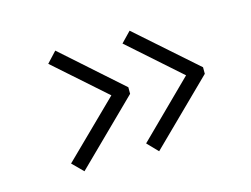

<svg xmlns="http://www.w3.org/2000/svg" viewBox="-58 -484 665 509"><g transform="rotate(-15 275.0 -229.5)"><path d="M323 -65 295 -94 444 -241 303 -366 330 -394 493 -250V-232ZM118 -65 89 -94 239 -241 99 -365 126 -394 288 -250V-232Z"/></g></svg>

Font: Inconsolata SemiExpanded Light
Style: Regular
Weight: 300
Width: 6
Monospace: yes
Designer: Raph Levien, Cyreal, Brenton Simpson
Foundry: Raph Levien, Cyreal, Google
Version: Version 3.001; ttfautohint (v1.8.2.53-6de2)